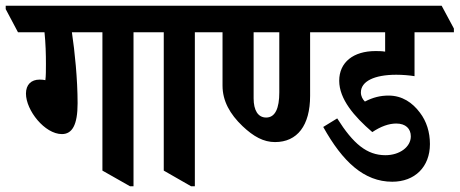

<svg xmlns="http://www.w3.org/2000/svg" viewBox="-75 -645 1611 673"><path d="M142 -175C178 -175 197 -207 197 -283C197 -368 187 -465 177 -532H284V-47L381 8H393V-532H500V-545L458 -625H-55V-613L-12 -532H81C85 -493 86 -455 86 -421C86 -401 86 -377 84 -364C80 -365 72 -366 64 -366C34 -366 16 -348 16 -317C16 -258 82 -175 142 -175Z M595 8H608V-532H715V-545L673 -625H391V-613L434 -532H499V-47Z M889 -147C967 -147 1012 -205 1012 -309V-532H1105V-545L1063 -625H605V-613L648 -532H705V-345C705 -291 731 -245 775 -203C814 -166 849 -147 889 -147ZM814 -300V-532H904V-321C904 -266 890 -233 858 -233C829 -233 814 -259 814 -300Z M1300 -8C1379 -8 1432 -60 1432 -140C1432 -182 1420 -220 1397 -250C1371 -285 1335 -310 1287 -310C1259 -310 1233 -304 1204 -289C1196 -297 1190 -308 1190 -321C1190 -360 1237 -383 1314 -383C1336 -383 1360 -381 1378 -378V-532H1516V-545L1473 -625H983V-613L1026 -532H1275V-464C1263 -466 1251 -466 1241 -466C1164 -466 1114 -427 1114 -362C1114 -298 1166 -237 1230 -182C1260 -202 1288 -212 1314 -212C1347 -212 1365 -194 1365 -167C1365 -130 1326 -101 1276 -101C1211 -101 1163 -141 1107 -230L1058 -200C1126 -78 1201 -8 1300 -8Z"/></svg>

Font: Noto Serif Devanagari ExtraCondensed
Style: Bold
Weight: 700
Width: 2
Designer: Universal Thirst, Indian Type Foundry and the Monotype Design Team
Foundry: Monotype Imaging Inc.
Version: Version 2.004